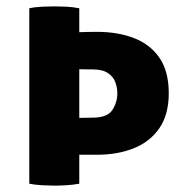

<svg xmlns="http://www.w3.org/2000/svg" viewBox="-20 -577 577 603"><path d="M166 -473Q197.5 -474.5 225.8 -475.8Q254 -477 284.5 -477Q349.5 -477 400.5 -457.5Q451.5 -438 480.8 -395.5Q510 -353 510 -284Q510 -217.5 480.8 -174.8Q451.5 -132 400.5 -111.5Q349.5 -91 284.5 -91H166V-205Q176 -205.5 198.5 -206Q221 -206.5 242.2 -207Q263.5 -207.5 271 -207.5Q317.5 -207.5 333 -231.8Q348.5 -256 348.5 -284Q348.5 -301.5 342.2 -318.8Q336 -336 319 -347.5Q302 -359 271 -359Q263.5 -359 245.5 -359.2Q227.5 -359.5 205.8 -360.2Q184 -361 166 -363ZM72 -551Q90 -555 113 -556Q136 -557 150 -557Q166 -557 187.8 -556Q209.5 -555 229 -551V0Q209.5 3.5 187.8 4.8Q166 6 150 6Q136 6 113 4.8Q90 3.5 72 0Z"/></svg>

Font: Signika SC
Style: Regular
Weight: 300
Designer: Anna Giedryś
Foundry: Anna Giedryś
Version: Version 2.000